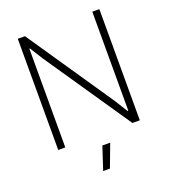

<svg xmlns="http://www.w3.org/2000/svg" viewBox="-168 -861 1061 1201"><g transform="rotate(-20 362.5 -260.0)"><path d="M360 68H412L355 220H310ZM91 -740H139L527 -169L582 -81L587 -82V-740H634V0H585L196 -571L142 -657H138V0H91Z"/></g></svg>

Font: Encode Sans Narrow
Style: ExtraLight
Weight: 200
Designer: Pablo Impallari, Andres Torresi
Foundry: Pablo Impallari, Andres Torresi
Version: Version 1.000; ttfautohint (v1.00) -l 8 -r 50 -G 200 -x 14 -